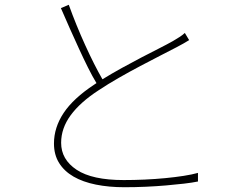

<svg xmlns="http://www.w3.org/2000/svg" viewBox="-20 -776 1040 804"><path d="M772 -608Q761 -601 748.5 -594Q736 -587 719 -578Q692 -564 652 -543.5Q612 -523 567.5 -499.5Q523 -476 477.5 -450Q432 -424 393 -398Q316 -348 276 -293.5Q236 -239 236 -178Q236 -108 301 -65Q366 -22 498 -22Q541 -22 585.5 -24Q630 -26 671.5 -30Q713 -34 748.5 -39.5Q784 -45 809 -52V-16Q785 -11 750.5 -7Q716 -3 675.5 0.5Q635 4 590.5 6Q546 8 501 8Q436 8 381.5 -3Q327 -14 288 -36.5Q249 -59 227.5 -93.5Q206 -128 206 -175Q206 -242 246.5 -303Q287 -364 375 -422L384 -428Q367 -456 348.5 -493Q330 -530 311 -571.5Q292 -613 272.5 -656.5Q253 -700 235 -742L268 -756Q299 -670 337 -586.5Q375 -503 409 -444Q448 -468 490.5 -491.5Q533 -515 572.5 -535.5Q612 -556 646.5 -573.5Q681 -591 704 -604Q719 -613 731 -620.5Q743 -628 754 -638Z"/></svg>

Font: SpoqaHanSansJP-Thin
Style: Regular
Weight: 250
Designer: [Source Han Sans]
Ryoko NISHIZUKA  (kana & ideographs); Paul D. Hunt (Latin, Greek & Cyrillic); Wenlong ZHANG  (bopomofo
Foundry: Spoqa (http://bi.spoqa.com)
Version: Version 1.002.20150607